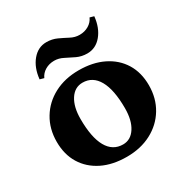

<svg xmlns="http://www.w3.org/2000/svg" viewBox="-169 -865 985 1019"><g transform="rotate(-30 323.0 -355.5)"><path d="M320 15Q233 15 169.5 -16.5Q106 -48 71 -105Q36 -162 36 -240Q36 -319 73 -380.5Q110 -442 175.5 -476.5Q241 -511 326 -511Q412 -511 476 -479.5Q540 -448 575 -391Q610 -334 610 -256Q610 -177 573 -115.5Q536 -54 470.5 -19.5Q405 15 320 15ZM335 -52Q382 -52 410.5 -96Q439 -140 439 -214Q439 -327 406 -385.5Q373 -444 311 -444Q263 -444 234.5 -400Q206 -356 206 -282Q206 -169 239 -110.5Q272 -52 335 -52ZM412 -565Q378 -565 349 -578.5Q320 -592 293.5 -606Q267 -620 239 -620Q208 -620 183.5 -605.5Q159 -591 148 -566L123 -573Q130 -641 165.5 -683.5Q201 -726 252 -726Q287 -726 316 -712.5Q345 -699 371.5 -685Q398 -671 426 -671Q457 -671 481.5 -685.5Q506 -700 517 -725L542 -718Q535 -650 499.5 -607.5Q464 -565 412 -565Z"/></g></svg>

Font: Platypi
Style: Bold
Weight: 700
Designer: David Sargent
Foundry: Bolt Cutter Type
Version: Version 1.200; ttfautohint (v1.8.4.7-5d5b)